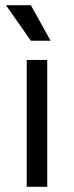

<svg xmlns="http://www.w3.org/2000/svg" viewBox="-20 -720 285 740"><path d="M83 0H162V-489H83ZM3 -700 99 -563H175L99 -700Z"/></svg>

Font: Meta Space
Style: Regular
Weight: 400
Designer: Meta Pool / Florian Karsten
Foundry: Meta Pool / Florian Karsten
Version: Version 2.000;Glyphs 3.1.1 (3137)